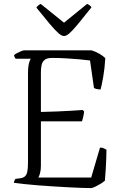

<svg xmlns="http://www.w3.org/2000/svg" viewBox="-20 -961 617 981"><path d="M447 0Q429 0 398.5 -1Q368 -2 331 -4Q294 -6 254 -8.5Q214 -11 175.5 -14Q137 -17 105 -20.5Q73 -24 51 -27Q51 -33 54 -38.5Q57 -44 59 -47L82 -50Q98 -52 107 -59.5Q116 -67 119.5 -84Q123 -101 123 -130V-587Q123 -610 125.5 -625Q128 -640 131.5 -649Q135 -658 137 -661H60Q59 -663 56 -667Q53 -671 52 -679Q56 -684 66.5 -689.5Q77 -695 88 -699.5Q99 -704 104 -704H447Q470 -697 488.5 -686Q507 -675 518 -664Q515 -612 507.5 -569Q500 -526 494 -504Q482 -504 472.5 -506.5Q463 -509 460 -512L440 -652Q418 -655 385 -658Q352 -661 316 -663Q280 -665 246 -665Q220 -665 208 -655Q196 -645 192.5 -628.5Q189 -612 189 -592V-389Q233 -390 270.5 -391.5Q308 -393 341 -395Q374 -397 403 -399L410 -391Q408 -375 404.5 -361Q401 -347 399 -341H189V-114Q189 -92 184.5 -76Q180 -60 176 -54H446L491 -207Q502 -207 511 -203Q520 -199 524 -196Q524 -180 523 -155Q522 -130 520.5 -100Q519 -70 516 -38Q507 -30 494 -22Q481 -14 468.5 -8Q456 -2 447 0ZM307 -777Q295 -777 278 -792Q261 -807 234 -839Q207 -871 166 -922Q168 -926 173.5 -931.5Q179 -937 188 -941L307 -845L425 -941Q435 -937 440.5 -932Q446 -927 447 -923Q405 -870 378 -837.5Q351 -805 335 -791Q319 -777 307 -777Z"/></svg>

Font: Texturina Medium 12pt Thin
Style: Regular
Weight: 250
Version: Version 1.002